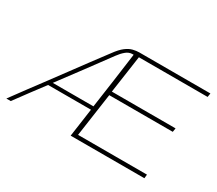

<svg xmlns="http://www.w3.org/2000/svg" viewBox="-124 -645 937 830"><g transform="rotate(30 344.5 -230.0)"><path d="M-32 0Q-3 -40 26.5 -79.5Q56 -119 85.5 -158.5Q115 -198 144 -237.5Q173 -277 202.5 -316.5Q232 -356 262 -396Q283 -425 301 -438.5Q319 -452 335.5 -456Q352 -460 366 -460H721Q720 -455 719.5 -450.5Q719 -446 718 -441H375L348 -254H666L663 -235Q584 -235 505 -235Q426 -235 346 -235L315 -19H659L657 0Q565 0 473 0Q381 0 289 0L309 -141H95Q68 -106 42 -70.5Q16 -35 -10 0ZM108 -159Q159 -159 210 -159Q261 -159 311 -159Q321 -230 331 -299.5Q341 -369 350 -439Q349 -439 347.5 -439Q346 -439 344 -439Q327 -439 312 -426.5Q297 -414 284 -396Q241 -337 196.5 -277.5Q152 -218 108 -159Z"/></g></svg>

Font: Genos Thin
Style: Italic
Weight: 100
Italic angle: -8°
Designer: Robert E. Leuschke
Foundry: Robert E. Leuschke
Version: Version 1.010